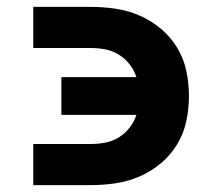

<svg xmlns="http://www.w3.org/2000/svg" viewBox="-20 -540 640 560"><path d="M77 0V-120H244Q266 -120 287 -124Q308 -128 326 -139Q344 -150 357.5 -167Q371 -184 378 -205H159V-315H378Q371 -336 357.5 -353Q344 -370 326 -381Q308 -392 287 -396Q266 -400 244 -400H77V-520H244Q281 -520 317.5 -514.5Q354 -509 387.5 -494.5Q421 -480 449.5 -456Q478 -432 497 -400.5Q516 -369 523.5 -333Q531 -297 531 -260Q531 -223 523.5 -187Q516 -151 497 -119.5Q478 -88 449.5 -64Q421 -40 387.5 -25.5Q354 -11 317.5 -5.5Q281 0 244 0Z"/></svg>

Font: Iosevka SS04 Heavy Extended
Style: Regular
Weight: 900
Width: 7
Monospace: yes
Designer: Belleve Invis
Foundry: Belleve Invis
Version: Version 19.0.0; ttfautohint (v1.8.4)